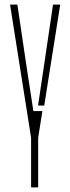

<svg xmlns="http://www.w3.org/2000/svg" viewBox="-20 -820 308 840"><path d="M116 0V-216.5V-217.5L24 -800H56L91.5 -560L126 -334H165.5L147 -217.5V-216.5V0ZM146.5 -358.5 176.5 -560 212 -800H243.5L173.5 -358Z"/></svg>

Font: Big Shoulders Stencil Display ExtraLight
Style: Regular
Weight: 250
Designer: Patric King
Foundry: XO Type Co
Version: Version 2.001